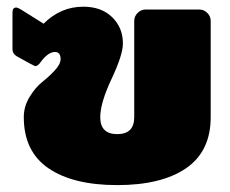

<svg xmlns="http://www.w3.org/2000/svg" viewBox="-20 -528 678 565"><path d="M16.7 -383.3V-491.7Q16.7 -505.8 27.5 -505.8Q32.5 -505.8 41.7 -500L108.3 -458.3Q158.3 -508.3 225 -508.3Q278.3 -508.3 310 -477.5Q341.7 -446.7 341.7 -400Q341.7 -366.7 308.3 -295.8Q275 -225 275 -183.3Q275 -133.3 325 -133.3Q375 -133.3 375 -183.3V-466.7Q375 -480 385 -490Q395 -500 408.3 -500H566.7Q580 -500 590 -490Q600 -480 600 -466.7V-183.3Q600 -82.5 527.5 -32.9Q455 16.7 325 16.7Q195 16.7 122.5 -32.9Q50 -82.5 50 -183.3Q50 -215 67.1 -242.9Q84.2 -270.8 104.2 -286.7Q124.2 -302.5 141.2 -320.8Q158.3 -339.2 158.3 -354.2Q158.3 -375 141.7 -375Q121.7 -375 100 -345.8Q91.7 -333.3 83.3 -333.3L66.7 -341.7L29.2 -362.5Q16.7 -370 16.7 -383.3Z"/></svg>

Font: BoonTook Mon
Style: Regular
Weight: 400
Designer: Sungsit Sawaiwan
Foundry: FontUni
Version: Version 3.0